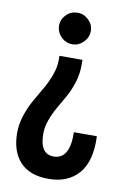

<svg xmlns="http://www.w3.org/2000/svg" viewBox="-85 -586 560 847"><g transform="rotate(10 195.0 -163.0)"><path d="M250 -309.1Q250 -270.5 238.3 -232.9Q226.6 -195.3 209.7 -165.3Q192.9 -135.3 176.3 -106.7Q159.7 -78.1 147.9 -46.1Q136.2 -14.2 136.2 16.1Q136.2 107.9 198.2 107.9Q271 107.9 268.1 -13.2H371.1Q375.5 99.1 327.4 154.1Q279.3 209 192.9 209Q107.9 209 64.9 161.9Q22 114.7 22 33.2Q22 -6.3 34.9 -45.7Q47.9 -85 66.2 -117.2Q84.5 -149.4 102.8 -180.7Q121.1 -211.9 134 -247.1Q147 -282.2 147 -315.9V-334H250ZM122.1 -465.8Q122.1 -494.1 143.1 -514.6Q164.1 -535.2 193.8 -535.2Q221.7 -535.2 242.9 -514.4Q264.2 -493.7 264.2 -465.8Q264.2 -436.5 242.9 -415.3Q221.7 -394 193.8 -394Q164.1 -394 143.1 -415.3Q122.1 -436.5 122.1 -465.8Z"/></g></svg>

Font: Lumene Sans Condensed
Style: Bold
Weight: 600
Width: 3
Designer: Deni Anggara
Version: Version 1.003;Glyphs 3.1.2 (3151)